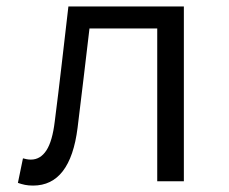

<svg xmlns="http://www.w3.org/2000/svg" viewBox="-20 -559 707 592"><path d="M82 13.2Q67.9 13.2 57.1 11Q46.4 8.8 35.2 4.9L50.8 -70.8Q56.2 -69.3 62.3 -68.1Q68.4 -66.9 75.2 -66.9Q104.5 -66.9 123 -95.2Q141.6 -123.5 148.9 -185.1Q160.2 -273.4 170.4 -362.1Q180.7 -450.7 190.9 -539.1H546.9V0H464.8V-471.2H255.9Q247.1 -395 237.8 -318.4Q228.5 -241.7 219.2 -165Q196.8 13.2 82 13.2Z"/></svg>

Font: Shanggu Mono N
Style: Regular
Weight: 350
Designer: GuiWonder
Version: Version 1.021